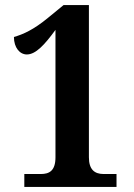

<svg xmlns="http://www.w3.org/2000/svg" viewBox="-20 -738 529 758"><path d="M76 0H440V-51H389C352 -51 331 -70 331 -117V-718H231L170 -668C112 -620 70 -602 35 -592C35 -550 58 -523 86 -523C121 -523 156 -561 199 -620V-117C199 -63 174 -51 141 -51H76Z"/></svg>

Font: Noto Serif Georgian Condensed Bold
Style: Regular
Weight: 700
Width: 3
Designer: Monotype Design Team, Akaki Razmadze
Foundry: Google LLC
Version: Version 2.003